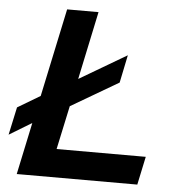

<svg xmlns="http://www.w3.org/2000/svg" viewBox="-60 -749 756 798"><g transform="rotate(5 318.0 -350.0)"><path d="M39 0 85 -217 -9 -160 16 -276 110 -332 188 -700H319L259 -416L456 -532L432 -416L234 -300L195 -118H567L542 0Z"/></g></svg>

Font: Rosa Sans SemiBold
Style: Italic
Weight: 600
Italic angle: -12°
Designer: Pentagram / MCKL
Foundry: Pentagram / MCKL
Version: Version 1.005;September 16, 2019;FontCreator 11.5.0.2425 64-